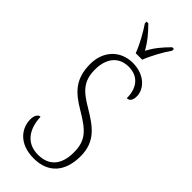

<svg xmlns="http://www.w3.org/2000/svg" viewBox="-299 -972 1023 1023"><g transform="rotate(45 213.0 -460.5)"><path d="M201 -771H250C267 -816 302 -880 329 -918V-931H316C277 -891 251 -861 227 -815C201 -861 175 -891 136 -931H123V-918C149 -880 185 -816 201 -771ZM213 10C322 10 382 -59 382 -175C382 -287 314 -333 231 -383C147 -432 109 -469 109 -557C109 -636 148 -694 226 -694C298 -694 337 -644 337 -568C356 -568 368 -582 368 -613C368 -667 316 -724 227 -724C131 -724 70 -653 70 -560C70 -448 121 -398 206 -348C302 -291 342 -256 342 -164C342 -72 299 -20 215 -20C127 -20 85 -86 82 -173C62 -173 53 -148 53 -125C53 -59 102 10 213 10Z"/></g></svg>

Font: Noto Serif Hebrew Condensed ExtraLight
Style: Regular
Weight: 200
Width: 3
Designer: Monotype Design Team
Foundry: Monotype Imaging Inc.
Version: Version 2.004